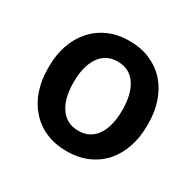

<svg xmlns="http://www.w3.org/2000/svg" viewBox="-124 -679 848 829"><g transform="rotate(30 300.0 -264.0)"><path d="M52.2 -269V-258.8Q52.2 -200.7 68.8 -151.6Q85.4 -102.5 117.7 -66.4Q148.9 -30.3 195.1 -10Q241.2 10.3 300.3 10.3Q358.9 10.3 404.8 -10Q450.7 -30.3 482.4 -66.4Q513.7 -102.5 530.3 -151.6Q546.9 -200.7 546.9 -258.8V-269Q546.9 -326.7 530.3 -375.7Q513.7 -424.8 482.4 -460.9Q450.2 -497.1 404.3 -517.6Q358.4 -538.1 299.3 -538.1Q240.7 -538.1 194.8 -517.6Q148.9 -497.1 117.7 -460.9Q85.4 -424.8 68.8 -375.7Q52.2 -326.7 52.2 -269ZM178.2 -258.8V-269Q178.2 -302.7 185.3 -332.8Q192.4 -362.8 207 -385.7Q221.7 -409.2 244.6 -422.4Q267.6 -435.5 299.3 -435.5Q331.5 -435.5 354.5 -422.4Q377.4 -409.2 392.1 -385.7Q406.2 -362.8 413.3 -332.8Q420.4 -302.7 420.4 -269V-258.8Q420.4 -224.1 413.3 -193.8Q406.2 -163.6 392.1 -141.1Q377.4 -117.7 354.5 -104.5Q331.5 -91.3 300.3 -91.3Q268.1 -91.3 244.9 -104.5Q221.7 -117.7 207 -141.1Q192.4 -163.6 185.3 -193.8Q178.2 -224.1 178.2 -258.8Z"/></g></svg>

Font: Roboto Mono SemiBold
Style: Regular
Weight: 600
Monospace: yes
Designer: Google
Version: Version 3.000